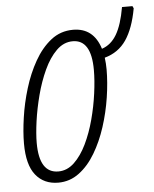

<svg xmlns="http://www.w3.org/2000/svg" viewBox="-48 -648 561 699"><g transform="rotate(-5 233.0 -298.5)"><path d="M137.2 9.8Q85 9.8 54.9 -27.6Q24.9 -64.9 24.9 -142.6Q24.9 -184.6 32.5 -237.1Q40 -289.6 56.2 -342.5Q72.3 -395.5 97.7 -440.2Q123 -484.9 158 -512.5Q192.9 -540 238.8 -540Q313.5 -540 337.9 -461.9Q371.6 -473.1 392.1 -507.8Q412.6 -542.5 423.8 -606.9H461.9L465.8 -598.6Q452.6 -525.9 424.1 -484.1Q395.5 -442.4 345.2 -428.7Q348.1 -406.7 348.1 -385.7Q348.1 -337.9 339.8 -283.7Q331.5 -229.5 314.7 -177.5Q297.9 -125.5 272.7 -83.3Q247.6 -41 213.6 -15.6Q179.7 9.8 137.2 9.8ZM141.1 -30.8Q173.3 -30.8 199.2 -55.4Q225.1 -80.1 244.4 -120.1Q263.7 -160.2 276.4 -207.8Q289.1 -255.4 295.4 -302.5Q301.8 -349.6 301.8 -387.7Q301.8 -498.5 233.9 -498.5Q200.7 -498.5 174.3 -472.4Q147.9 -446.3 128.7 -404.5Q109.4 -362.8 96.7 -314.2Q84 -265.6 77.6 -219.7Q71.3 -173.8 71.3 -141.1Q71.3 -30.8 141.1 -30.8Z"/></g></svg>

Font: Open Sans Condensed Light
Style: Italic
Weight: 300
Width: 3
Italic angle: -12°
Designer: Monotype Design Team
Foundry: Monotype Imaging Inc.
Version: Version 3.000; ttfautohint (v1.8.4)